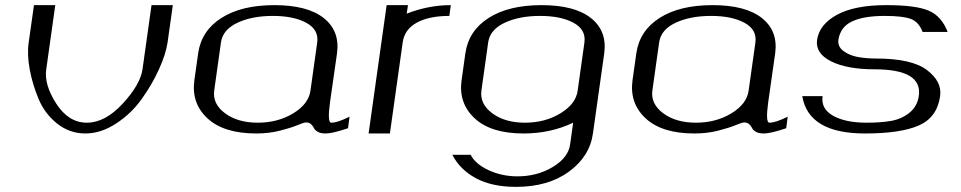

<svg xmlns="http://www.w3.org/2000/svg" viewBox="-20 -520 3745 748"><path d="M653.3 -500Q653.3 -500 632.8 -354.5Q626 -308.6 599.1 -249.5Q572.3 -190.4 531.7 -133.8Q491.2 -77.1 432.1 -38.6Q373 0 312.5 0Q251 0 202.6 -38.6Q154.3 -77.1 130.4 -134.3Q106.4 -191.4 95.7 -250Q85 -308.6 91.8 -354.5L112.3 -500H195.3L160.2 -250Q151.4 -190.4 199.2 -116.2Q247.1 -42 318.4 -42Q389.6 -42 458 -116.2Q526.4 -190.4 535.2 -250L570.3 -500Z M1189.5 -167 1215.8 -354.5Q1222.7 -404.3 1173.3 -431.2Q1124 -458 1043 -458Q961.9 -458 904.8 -431.2Q847.7 -404.3 840.8 -354.5L814.5 -167Q807.6 -115.2 856.9 -78.6Q906.2 -42 984.4 -42Q1062.5 -42 1122.6 -78.6Q1182.6 -115.2 1189.5 -167ZM1265.6 -121.1Q1254.9 -42 1270.5 -42Q1294.9 -42 1341.8 -65.4L1335.9 -20.5Q1275.4 0 1249 0Q1228.5 0 1217.3 -6.8Q1206.1 -13.7 1202.6 -21.5Q1199.2 -29.3 1191.9 -36.1Q1184.6 -43 1171.9 -43Q1164.1 -43 1138.2 -32.2Q1112.3 -21.5 1069.8 -10.7Q1027.3 0 978.5 0Q851.6 0 788.1 -59.1Q724.6 -118.2 737.3 -208L752 -312.5Q764.6 -400.4 842.8 -450.2Q920.9 -500 1048.8 -500Q1177.7 -500 1241.2 -449.7Q1304.7 -399.4 1293 -312.5Z M1736.3 -500 1730.5 -458Q1651.4 -458 1603.5 -431.6Q1555.7 -405.3 1548.8 -354.5L1499 0H1416L1486.3 -500H1569.3L1564.5 -466.8Q1649.4 -500 1736.3 -500Z M2201.2 42 2212.9 -42Q2125 0 2019.5 0Q1892.6 0 1829.1 -59.1Q1765.6 -118.2 1778.3 -208L1793 -312.5Q1805.7 -400.4 1883.8 -450.2Q1961.9 -500 2089.8 -500Q2218.8 -500 2282.2 -449.7Q2345.7 -399.4 2334 -312.5L2290 0Q2277.3 89.8 2196.3 148.9Q2115.2 208 1990.2 208Q1896.5 208 1834 174.3Q1771.5 140.6 1742.2 83H1813.5Q1832 119.1 1883.8 143.1Q1935.5 167 1996.1 167Q2073.2 167 2133.8 130.4Q2194.3 93.8 2201.2 42ZM2230.5 -167 2256.8 -354.5Q2263.7 -404.3 2214.4 -431.2Q2165 -458 2084 -458Q2002.9 -458 1945.8 -431.2Q1888.7 -404.3 1881.8 -354.5L1855.5 -167Q1848.6 -115.2 1897.9 -78.6Q1947.3 -42 2025.4 -42Q2103.5 -42 2163.6 -78.6Q2223.6 -115.2 2230.5 -167Z M2896.5 -167 2922.9 -354.5Q2929.7 -404.3 2880.4 -431.2Q2831.1 -458 2750 -458Q2668.9 -458 2611.8 -431.2Q2554.7 -404.3 2547.9 -354.5L2521.5 -167Q2514.6 -115.2 2564 -78.6Q2613.3 -42 2691.4 -42Q2769.5 -42 2829.6 -78.6Q2889.6 -115.2 2896.5 -167ZM2972.7 -121.1Q2961.9 -42 2977.5 -42Q3002 -42 3048.8 -65.4L3043 -20.5Q2982.4 0 2956.1 0Q2935.5 0 2924.3 -6.8Q2913.1 -13.7 2909.7 -21.5Q2906.2 -29.3 2898.9 -36.1Q2891.6 -43 2878.9 -43Q2871.1 -43 2845.2 -32.2Q2819.3 -21.5 2776.9 -10.7Q2734.4 0 2685.5 0Q2558.6 0 2495.1 -59.1Q2431.6 -118.2 2444.3 -208L2459 -312.5Q2471.7 -400.4 2549.8 -450.2Q2627.9 -500 2755.9 -500Q2884.8 -500 2948.2 -449.7Q3011.7 -399.4 3000 -312.5Z M3432.6 -500Q3547.9 -500 3598.1 -478.5Q3648.4 -457 3671.9 -395.5H3574.2Q3559.6 -434.6 3528.3 -446.3Q3497.1 -458 3426.8 -458Q3344.7 -458 3299.3 -436.5Q3253.9 -415 3246.1 -364.3Q3243.2 -337.9 3266.6 -320.8Q3290 -303.7 3322.3 -297.9Q3354.5 -292 3392.6 -292Q3532.2 -292 3591.3 -247.1Q3650.4 -202.1 3642.6 -146.5V-145.5Q3630.9 -62.5 3559.6 -31.2Q3488.3 0 3349.6 0Q3129.9 0 3105.5 -145.5H3184.6Q3177.7 -95.7 3226.1 -68.8Q3274.4 -42 3355.5 -42Q3413.1 -42 3453.1 -49.3Q3493.2 -56.6 3523.4 -81.1Q3553.7 -105.5 3559.6 -146.5Q3574.2 -250 3386.7 -250Q3280.3 -250 3218.3 -280.8Q3156.2 -311.5 3163.1 -364.3Q3171.9 -424.8 3240.7 -462.4Q3309.6 -500 3432.6 -500Z"/></svg>

Font: okolaks
Style: RegularItalic
Weight: 500
Italic angle: -8°
Version: Version 000.6.0